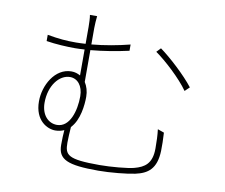

<svg xmlns="http://www.w3.org/2000/svg" viewBox="-84 -874 1168 998"><g transform="rotate(10 500.0 -375.0)"><path d="M159 -280C159 -370 210 -434 267 -434C306 -434 336 -400 336 -344C336 -268 310 -177 242 -177C197 -177 159 -214 159 -280ZM763 -246C767 -213 768 -184 768 -145C768 -65 730 -41 678 -27C646 -18 556 -10 496 -10C328 -10 312 -30 312 -96C312 -118 314 -153 316 -179C359 -223 367 -304 367 -347C367 -376 359 -402 346 -422V-590C414 -596 484 -608 547 -622V-655C484 -639 413 -626 346 -620V-708C346 -721 348 -756 350 -770H312C315 -756 316 -724 316 -708V-618C299 -617 281 -616 265 -616C214 -616 175 -619 114 -630V-597C163 -589 223 -586 266 -586C282 -586 299 -587 316 -588V-451C302 -459 287 -464 269 -464C182 -464 129 -366 129 -282C129 -179 198 -147 238 -147C256 -147 272 -151 285 -157C283 -134 282 -109 282 -79C282 -2 331 20 495 20C557 20 648 11 688 2C752 -12 796 -42 799 -138C800 -178 799 -185 797 -234ZM685 -641C738 -604 824 -525 865 -466L889 -489C845 -546 759 -625 706 -663Z"/></g></svg>

Font: Noto Sans T Chinese Thin
Style: Regular
Weight: 100
Designer: Ryoko NISHIZUKA (kana & ideographs); Paul D. Hunt (Latin, Greek & Cyrillic); Wenlong ZHANG (bopomofo); Sandoll Communica
Foundry: Adobe Systems Incorporated
Version: Version 1.000;PS 1;hotconv 1.0.78;makeotf.lib2.5.61930